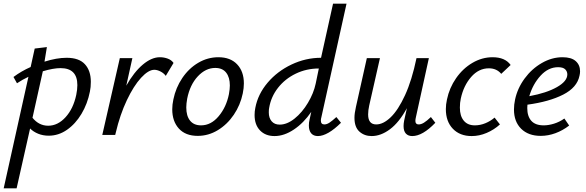

<svg xmlns="http://www.w3.org/2000/svg" viewBox="-46 -731 3172 1040"><path d="M446 -288Q446 -258 441 -235Q428 -169 395.5 -114.5Q363 -60 317 -28Q271 4 218 4Q187 4 161 -6.5Q135 -17 117 -35L44 289H-26L108 -315Q76 -300 46 -280L27 -314Q70 -346 120 -368L142 -468L208 -476L195 -397Q261 -418 315 -418Q382 -418 414 -383Q446 -348 446 -288ZM373 -270Q373 -362 282 -362Q243 -362 186 -345L130 -93Q165 -50 215 -50Q267 -50 309 -96Q351 -142 367 -217Q373 -246 373 -270Z M894 -390 852 -320Q841 -335 823 -344Q805 -353 790 -353Q758 -353 718 -309.5Q678 -266 641 -188Q604 -110 581 -12L578 0H508L603 -416H671L638 -267Q680 -341 727.5 -381Q775 -421 820 -421Q842 -421 862.5 -413.5Q883 -406 894 -390Z M887 -139Q887 -164 893 -192Q906 -256 941.5 -308.5Q977 -361 1028 -391Q1079 -421 1137 -421Q1202 -421 1238.5 -382.5Q1275 -344 1275 -279Q1275 -254 1269 -225Q1256 -162 1220.5 -109.5Q1185 -57 1134 -26Q1083 5 1025 5Q959 5 923 -34.5Q887 -74 887 -139ZM1194 -221Q1199 -249 1199 -268Q1199 -312 1179 -337.5Q1159 -363 1120 -363Q1068 -363 1025.5 -317.5Q983 -272 968 -197Q963 -169 963 -149Q963 -103 983.5 -77.5Q1004 -52 1043 -52Q1097 -52 1138.5 -101.5Q1180 -151 1194 -221Z M1776 -97 1801 -66Q1766 -31 1734 -12.5Q1702 6 1676 6Q1652 6 1639.5 -9Q1627 -24 1627 -51Q1627 -68 1631 -84L1640 -125Q1599 -65 1546 -29.5Q1493 6 1441 6Q1392 6 1362.5 -24.5Q1333 -55 1333 -108Q1333 -128 1337 -147Q1351 -221 1403.5 -283Q1456 -345 1533 -381.5Q1610 -418 1693 -418L1758 -711H1831L1695 -97Q1692 -87 1692 -78Q1692 -57 1711 -57Q1724 -57 1738.5 -66.5Q1753 -76 1776 -97ZM1664 -278 1681 -360Q1614 -360 1556 -332Q1498 -304 1460 -255.5Q1422 -207 1412 -147Q1410 -138 1410 -122Q1410 -92 1425.5 -74Q1441 -56 1469 -56Q1509 -56 1550 -89Q1591 -122 1622 -174Q1653 -226 1664 -278Z M2312 -66Q2243 6 2187 6Q2165 6 2152.5 -7.5Q2140 -21 2140 -48Q2140 -61 2143 -77L2158 -145Q2116 -68 2066.5 -31Q2017 6 1967 6Q1928 6 1901 -18Q1874 -42 1874 -93Q1874 -117 1882 -152L1941 -416H2012L1954 -160Q1948 -133 1948 -111Q1948 -57 1992 -57Q2030 -57 2070.5 -96Q2111 -135 2148 -215.5Q2185 -296 2210 -416H2277L2207 -97Q2204 -85 2204 -76Q2204 -57 2222 -57Q2235 -57 2250.5 -66.5Q2266 -76 2288 -97Z M2602 -361Q2547 -361 2506 -314Q2465 -267 2450 -197Q2445 -175 2445 -148Q2445 -103 2466 -77.5Q2487 -52 2526 -52Q2555 -52 2583 -63.5Q2611 -75 2633 -94L2662 -57Q2630 -28 2590 -11Q2550 6 2509 6Q2445 6 2407 -33.5Q2369 -73 2369 -140Q2369 -165 2375 -192Q2388 -255 2424.5 -307.5Q2461 -360 2513 -390.5Q2565 -421 2622 -421Q2690 -421 2720 -379L2669 -331Q2644 -361 2602 -361Z M3096 -345Q3096 -333 3093 -321Q3080 -257 3004.5 -218.5Q2929 -180 2811 -164Q2810 -158 2810 -146Q2810 -101 2832 -76.5Q2854 -52 2899 -52Q2925 -52 2954.5 -61Q2984 -70 3011 -89L3037 -51Q3002 -24 2962.5 -9.5Q2923 5 2883 5Q2816 5 2777 -33.5Q2738 -72 2738 -138Q2738 -164 2744 -192Q2757 -253 2795.5 -305.5Q2834 -358 2888.5 -389.5Q2943 -421 3001 -421Q3049 -421 3072.5 -400Q3096 -379 3096 -345ZM2977 -367Q2924 -367 2882 -321Q2840 -275 2821 -210Q2914 -227 2970.5 -259Q3027 -291 3027 -328Q3027 -344 3015.5 -355.5Q3004 -367 2977 -367Z"/></svg>

Font: Ysabeau Medium
Style: Italic
Weight: 500
Italic angle: -12°
Designer: Christian Thalmann (Catharsis Fonts)
Version: Version 0.003